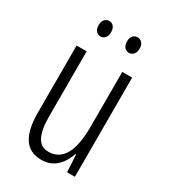

<svg xmlns="http://www.w3.org/2000/svg" viewBox="-178 -794 787 892"><g transform="rotate(30 216.0 -348.5)"><path d="M107 -666C107 -640 121 -624 141 -624C160 -624 174 -639 174 -666C174 -692 160 -707 141 -707C121 -707 107 -691 107 -666ZM259 -666C259 -640 273 -624 293 -624C312 -624 327 -639 327 -666C327 -692 312 -707 293 -707C273 -707 259 -692 259 -666ZM364 -532H311V-240C311 -103 273 -39 198 -39C146 -39 120 -84 120 -185V-532H66V-173C66 -56 102 10 189 10C257 10 294 -37 313 -92H317L322 0H364Z"/></g></svg>

Font: Noto Sans Devanagari ExtraCondensed Light
Style: Regular
Weight: 300
Width: 2
Designer: Jelle Bosma - Monotype Design Team
Foundry: Monotype Imaging Inc.
Version: Version 2.004